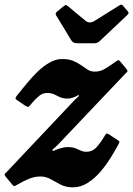

<svg xmlns="http://www.w3.org/2000/svg" viewBox="-67 -788 572 823"><path d="M8.5 -382Q26.5 -404 48 -430.5Q69.5 -457 94.2 -480.8Q119 -504.5 145.5 -519.8Q172 -535 199.5 -535Q228 -535 247.5 -526.8Q267 -518.5 281.5 -508Q296 -497.5 309.2 -489.2Q322.5 -481 339 -481Q363.5 -481 384.2 -493.8Q405 -506.5 428.5 -523.5Q437 -529.5 440 -530.2Q443 -531 449 -523.5L473 -495Q480 -486 479.8 -483.2Q479.5 -480.5 470.5 -472.5L181.5 -168Q171 -157.5 163.8 -151.8Q156.5 -146 158 -143Q160 -139.5 167 -143.2Q174 -147 187 -151Q208 -157.5 223 -157.5Q243.5 -157.5 256.2 -152.5Q269 -147.5 279.5 -142.5Q290 -137.5 303.5 -137.5Q330 -137.5 348.2 -158.5Q366.5 -179.5 382.5 -207Q387.5 -215.5 390.2 -215.8Q393 -216 401 -211.5L437.5 -187.5Q445 -183 444.8 -180Q444.5 -177 439.5 -167Q426 -142 406.8 -111Q387.5 -80 362.8 -51.2Q338 -22.5 308.5 -3.8Q279 15 245.5 15Q215.5 15 193.2 3.5Q171 -8 150.5 -19.8Q130 -31.5 106 -31.5Q81.5 -31.5 57 -21.5Q32.5 -11.5 5.5 4.5Q-3.5 10 -6 10Q-8.5 10 -15.5 2L-42 -30Q-48 -37.5 -47.2 -40.2Q-46.5 -43 -39.5 -49.5L254.5 -361Q261 -367.5 266.8 -372Q272.5 -376.5 271 -379.5Q269.5 -382 265 -378.5Q260.5 -375 251.5 -372Q236.5 -365.5 222 -365.5Q203 -365.5 190.2 -371.5Q177.5 -377.5 165.2 -383.5Q153 -389.5 135.5 -389.5Q116 -389.5 101 -377.2Q86 -365 68 -344Q59 -333 55.8 -330.5Q52.5 -328 39.5 -336L9.5 -356.5Q-1.5 -363 -0.5 -367.5Q0.5 -372 8.5 -382ZM239 -614.5 174 -721.5Q167.5 -731 178.5 -739L205.5 -761Q213 -767 216 -766.2Q219 -765.5 225.5 -760.5L299.5 -699Q316.5 -685 338.5 -698.5L444 -764.5Q451.5 -769 455 -767.8Q458.5 -766.5 463 -760.5L479.5 -741Q484.5 -735 484.2 -731.8Q484 -728.5 477 -722L361.5 -613Q355.5 -607 350.2 -604.8Q345 -602.5 333.5 -602.5H267.5Q254.5 -602.5 248.8 -605.5Q243 -608.5 239 -614.5Z"/></svg>

Font: Besley* Narrow
Style: Bold Italic
Weight: 700
Width: 4
Italic angle: -13°
Designer: Owen Earl
Foundry: indestructible type*
Version: Version 3.000; ttfautohint (v1.8.3)